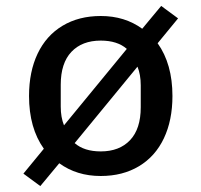

<svg xmlns="http://www.w3.org/2000/svg" viewBox="-20 -582 680 648"><path d="M59 4 128 -80Q78 -150 78 -258Q78 -340 107 -401Q136 -462 191 -495Q246 -528 320 -528Q401 -528 460 -485L524 -562L581 -520L512 -436Q562 -366 562 -258Q562 -176 533 -115Q504 -54 449 -21Q394 12 320 12Q239 12 180 -31L116 46ZM196 -159 408 -417Q376 -445 320 -445Q257 -445 221 -407Q185 -369 185 -296V-222Q185 -186 196 -159ZM320 -71Q383 -71 419 -109Q455 -147 455 -220V-294Q455 -330 444 -357L232 -99Q264 -71 320 -71Z"/></svg>

Font: Writer Medium
Style: Regular
Weight: 500
Monospace: yes
Designer: Mike Abbink, Paul van der Laan, Pieter van Rosmalen
Foundry: Bold Monday
Version: Version 2.001 2020